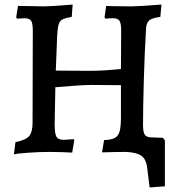

<svg xmlns="http://www.w3.org/2000/svg" viewBox="-20 -667 782 843"><path d="M704 -51V151L637 156L627 76Q623 33 601.5 17.5Q580 2 533 0Q490 0 428 2L437 -52Q468 -53 483.5 -61Q499 -69 505 -89.5Q511 -110 511 -152V-293L378 -294Q355 -294 313 -291Q271 -288 223 -284L220 -121Q220 -80 228 -66.5Q236 -53 261 -53Q270 -53 303 -56L306 -51L297 3Q281 2 252 1Q223 0 196 0Q155 0 104 3.5Q53 7 41 11L48 -43Q93 -52 108 -69.5Q123 -87 123 -129L124 -533Q124 -565 116.5 -576Q109 -587 87 -587L55 -585L51 -591L59 -641L120 -640Q140 -639 173 -639Q203 -639 299 -647L295 -593Q266 -588 254 -581.5Q242 -575 237.5 -560Q233 -545 231 -511L225 -357L376 -356Q432 -356 511 -364L512 -533Q512 -565 504.5 -576Q497 -587 475 -587Q461 -587 443 -585L439 -591L446 -641L474 -640L557 -639Q587 -639 689 -647L684 -593Q647 -588 634.5 -577Q622 -566 621 -537Q615 -438 611.5 -316Q608 -194 608 -120Q608 -88 615 -76.5Q622 -65 641 -64L695 -62Z"/></svg>

Font: Alegreya Medium
Style: Regular
Weight: 500
Designer: Juan Pablo del Peral
Foundry: Huerta Tipografica
Version: Version 2.007; ttfautohint (v1.6)